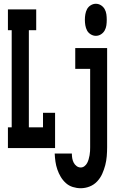

<svg xmlns="http://www.w3.org/2000/svg" viewBox="-20 -785 640 1018"><path d="M22 0V-110H42V-625H22V-735H172V-625H133V-110H208V-187H272V0ZM488 -595Q474 -595 461 -603Q448 -611 441.5 -623.5Q435 -636 432.5 -650.5Q430 -665 430 -680Q430 -695 432.5 -709.5Q435 -724 441.5 -736.5Q448 -749 461 -757Q474 -765 488 -765Q503 -765 515.5 -757Q528 -749 535 -736.5Q542 -724 544 -709.5Q546 -695 546 -680Q546 -665 544 -650.5Q542 -636 535 -623.5Q528 -611 515.5 -603Q503 -595 488 -595ZM408 213Q387 213 366 206.5Q345 200 329 185.5Q313 171 302 152.5Q291 134 284 113.5Q277 93 274 72Q271 51 270 29H361Q361 42 363 54Q365 66 370.5 77Q376 88 386 95.5Q396 103 408 103Q419 103 428 96Q437 89 442 79.5Q447 70 450 59.5Q453 49 455 38Q457 27 457.5 16.5Q458 6 458 -5V-420H379V-530H548V-5Q548 19 546 43.5Q544 68 538 91Q532 114 522 136.5Q512 159 495 177Q478 195 455 204Q432 213 408 213Z"/></svg>

Font: Iosevka Curly Slab XBdEx
Style: Regular
Weight: 800
Width: 7
Monospace: yes
Designer: Belleve Invis
Foundry: Belleve Invis
Version: Version 11.0.0; ttfautohint (v1.8.3)